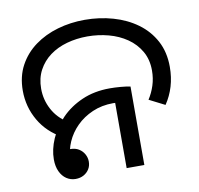

<svg xmlns="http://www.w3.org/2000/svg" viewBox="-76 -746 865 834"><g transform="rotate(-10 356.0 -329.0)"><path d="M167 -182Q102 -217 67 -277.5Q32 -338 32 -409Q32 -472 58 -520Q84 -568 128.5 -600.5Q173 -633 230 -649.5Q287 -666 350 -666Q415 -666 474.5 -649Q534 -632 580 -598.5Q626 -565 652.5 -515.5Q679 -466 679 -401Q679 -355 667 -315Q655 -275 632 -241L563 -276Q580 -302 590 -333Q600 -364 600 -399Q600 -447 579 -483.5Q558 -520 522.5 -544.5Q487 -569 442 -581Q397 -593 349 -593Q301 -593 258 -581Q215 -569 182.5 -545Q150 -521 131 -485.5Q112 -450 112 -404Q112 -355 135 -312Q158 -269 201 -243L167 -182ZM192 8Q170 8 152 -4Q134 -16 123.5 -38.5Q113 -61 113 -92Q113 -136 133 -182Q153 -228 190.5 -267Q228 -306 282.5 -330Q337 -354 406 -354Q428 -354 452.5 -352Q477 -350 496 -346V0H418V-310L463 -283Q448 -286 434.5 -287Q421 -288 409 -288Q359 -288 317.5 -270Q276 -252 246.5 -222.5Q217 -193 201 -156.5Q185 -120 185 -84Q185 -69 192 -56.5Q199 -44 207 -33L149 -96Q151 -106 157.5 -112Q164 -118 173 -121Q182 -124 191 -124Q213 -124 228.5 -114.5Q244 -105 252.5 -89.5Q261 -74 261 -57Q261 -38 252 -23.5Q243 -9 227.5 -0.5Q212 8 192 8Z"/></g></svg>

Font: oriya15
Style: Book
Weight: 400
Designer: Jelle Bosma - Monotype Design Team
Foundry: Monotype Imaging Inc.
Version: Version 2.003